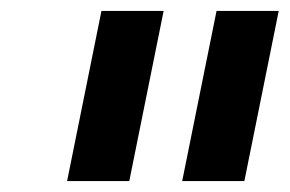

<svg xmlns="http://www.w3.org/2000/svg" viewBox="-20 -760 531 352"><path d="M217 -428H103L166 -740H280ZM428 -428H314L377 -740H491Z"/></svg>

Font: IBM Plex Sans SemiBold
Style: Italic
Weight: 600
Italic angle: -11.31°
Designer: Mike Abbink, Paul van der Laan, Pieter van Rosmalen
Foundry: Bold Monday
Version: Version 3.201